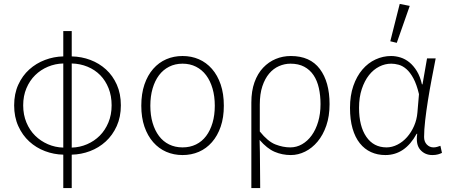

<svg xmlns="http://www.w3.org/2000/svg" viewBox="-20 -777 2289 977"><path d="M98 -241Q98 -193 114.5 -153.5Q131 -114 159 -86.5Q187 -59 224 -43Q261 -27 302 -26V-454Q261 -453 224 -437.5Q187 -422 159 -394.5Q131 -367 114.5 -328Q98 -289 98 -241ZM548 -241Q548 -289 532.5 -328Q517 -367 490 -394.5Q463 -422 425.5 -437.5Q388 -453 345 -454V-26Q386 -27 423 -43Q460 -59 487.5 -86.5Q515 -114 531.5 -153.5Q548 -193 548 -241ZM302 180V10Q254 9 209 -8Q164 -25 129 -57Q94 -89 73 -135.5Q52 -182 52 -241Q52 -300 73 -346Q94 -392 129 -423.5Q164 -455 209 -472Q254 -489 302 -490V-619H345V-490Q395 -489 440 -472Q485 -455 519.5 -423.5Q554 -392 574.5 -346Q595 -300 595 -241Q595 -182 574 -135.5Q553 -89 518 -57Q483 -25 438 -8Q393 9 345 10V180Z M909 12Q864 12 826 -4.5Q788 -21 759.5 -53.5Q731 -86 715 -132.5Q699 -179 699 -239Q699 -300 715 -347Q731 -394 759.5 -426.5Q788 -459 826 -475.5Q864 -492 909 -492Q954 -492 992 -475.5Q1030 -459 1058.5 -426.5Q1087 -394 1103 -347Q1119 -300 1119 -239Q1119 -179 1103 -132.5Q1087 -86 1058.5 -53.5Q1030 -21 992 -4.5Q954 12 909 12ZM909 -27Q947 -27 977.5 -42Q1008 -57 1029 -85Q1050 -113 1061.5 -152Q1073 -191 1073 -239Q1073 -287 1061.5 -326.5Q1050 -366 1029 -394Q1008 -422 977.5 -437.5Q947 -453 909 -453Q871 -453 840.5 -437.5Q810 -422 789 -394Q768 -366 756.5 -326.5Q745 -287 745 -239Q745 -191 756.5 -152Q768 -113 789 -85Q810 -57 840.5 -42Q871 -27 909 -27Z M1259 180V-255Q1259 -314 1275 -358.5Q1291 -403 1319 -432.5Q1347 -462 1383 -477Q1419 -492 1460 -492Q1558 -492 1607.5 -426Q1657 -360 1657 -247Q1657 -186 1640.5 -138Q1624 -90 1596 -56.5Q1568 -23 1532.5 -5.5Q1497 12 1460 12Q1416 12 1377.5 -4.5Q1339 -21 1301 -65Q1302 -30 1302.5 -0.5Q1303 29 1303 57.5Q1303 86 1303.5 115.5Q1304 145 1304 180ZM1457 -27Q1489 -27 1517 -43Q1545 -59 1566 -88Q1587 -117 1599 -157.5Q1611 -198 1611 -247Q1611 -291 1602.5 -329Q1594 -367 1575.5 -394.5Q1557 -422 1528 -437.5Q1499 -453 1458 -453Q1428 -453 1399.5 -440.5Q1371 -428 1349.5 -402.5Q1328 -377 1315 -338Q1302 -299 1302 -245V-108Q1343 -57 1381.5 -42Q1420 -27 1457 -27Z M1941 12Q1901 12 1868 -3Q1835 -18 1811 -48Q1787 -78 1774 -123Q1761 -168 1761 -228Q1761 -291 1778 -340Q1795 -389 1824 -423Q1853 -457 1891 -474.5Q1929 -492 1970 -492Q1994 -492 2018 -484.5Q2042 -477 2063 -460Q2084 -443 2101 -415.5Q2118 -388 2127 -348H2130L2153 -480H2197Q2187 -429 2176.5 -374Q2166 -319 2157.5 -265.5Q2149 -212 2143.5 -164Q2138 -116 2138 -80Q2138 -56 2152 -41.5Q2166 -27 2186 -27Q2195 -27 2204 -29.5Q2213 -32 2221 -35L2229 1Q2221 5 2209 8.5Q2197 12 2180 12Q2142 12 2118.5 -15Q2095 -42 2103 -96H2100Q2041 12 1941 12ZM1947 -27Q1975 -27 2002.5 -41Q2030 -55 2051.5 -79.5Q2073 -104 2087 -136Q2101 -168 2104 -204L2112 -298Q2100 -348 2083.5 -378.5Q2067 -409 2048 -425.5Q2029 -442 2009 -447.5Q1989 -453 1971 -453Q1939 -453 1909.5 -438Q1880 -423 1857.5 -394.5Q1835 -366 1821 -324Q1807 -282 1807 -228Q1807 -135 1844 -81Q1881 -27 1947 -27ZM1966 -567 2014 -757 2065 -747 1999 -559Z"/></svg>

Font: hySource Sans Pro Light
Style: Regular
Weight: 300
Designer: Paul D. Hunt
Foundry: Adobe Systems Incorporated
Version: Version 2.021;PS 2.000;hotconv 1.0.86;makeotf.lib2.5.63406